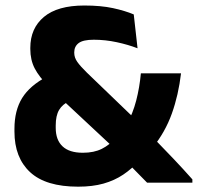

<svg xmlns="http://www.w3.org/2000/svg" viewBox="-20 -673 728 707"><path d="M521.7 -0.3Q512.3 -9.7 498.5 -23.9Q484.7 -38 469.7 -53.3Q454.6 -68.7 441.3 -82.3Q428 -95.9 419.9 -104.3L398.4 -129.3L184 -329.4L158.4 -355.9Q124 -389.9 107.8 -421.1Q91.6 -452.3 91.6 -492.7V-496.8Q91.6 -568.7 141.7 -610.7Q191.8 -652.7 290.5 -652.7Q351.4 -652.7 396 -643.1Q440.6 -633.4 472.5 -619.9L486.5 -495.2Q452.2 -508.5 410 -517.6Q367.7 -526.7 325.4 -526.7Q286 -526.7 269.7 -514.4Q253.4 -502.1 253.4 -480.3V-478.5Q253.4 -460.8 264.9 -444.7Q276.4 -428.6 299.4 -406.1L484.9 -227.5L521.5 -189Q539.3 -171 555.9 -153.7Q572.5 -136.5 588.7 -119.6Q604.9 -102.8 621.3 -85.7Q637.7 -68.5 654.2 -50.4Q670.8 -32.4 688.4 -12.5V-0.3ZM267.7 14.4Q148.6 14.4 90.9 -39Q33.2 -92.5 33.2 -188.4V-198.8Q33.2 -266 61.5 -312Q89.8 -357.9 154.1 -391.7L237.1 -301.8Q209.7 -288.9 197.5 -268Q185.2 -247.1 185.2 -211V-202.2Q185.2 -157.8 210.2 -134.2Q235.2 -110.5 285 -110.5Q326.1 -110.5 355 -125Q383.9 -139.5 404.6 -164.5L446.2 -213.8Q469.2 -255 481.5 -302.6Q493.9 -350.3 498.7 -402.9H646.6Q637.2 -323 612.8 -254.8Q588.4 -186.5 541.7 -128.8L492.7 -81.7Q466 -51.6 433.9 -30.1Q401.8 -8.5 361.2 3Q320.7 14.4 267.7 14.4Z"/></svg>

Font: Anek Tamil Medium
Style: Regular
Weight: 500
Designer: Aadarsh Rajan (Tamil), Yesha Goshar (Latin)
Foundry: Ek Type
Version: Version 1.003